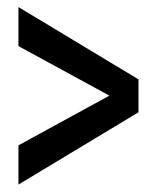

<svg xmlns="http://www.w3.org/2000/svg" viewBox="-20 -508 430 531"><path d="M31 2.5 363 -197.5V-288.5L31 -488.5V-380.5L282.5 -243.5L31 -106Z"/></svg>

Font: Anybody Thin Medium
Style: Regular
Weight: 500
Version: Version 1.113;gftools[0.9.25]